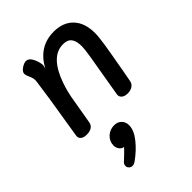

<svg xmlns="http://www.w3.org/2000/svg" viewBox="-229 -619 1019 1019"><g transform="rotate(-45 280.5 -110.0)"><path d="M513 -349Q513 -321 504.5 -267Q496 -213 478 -114Q479 -117 464 -38Q461 -20 446 -10Q431 0 409 0Q386 0 374 -11Q362 -22 365 -38L386 -162Q398 -229 406 -279.5Q414 -330 414 -349Q414 -389 399 -408.5Q384 -428 351 -428Q303 -428 267 -390.5Q231 -353 207 -284Q189 -234 180 -176Q173 -138 156 -36Q153 -18 138.5 -8.5Q124 1 101 1Q77 1 65.5 -9.5Q54 -20 57 -36L69 -111Q100 -297 111 -384Q112 -389 112 -398Q112 -409 107.5 -421Q103 -433 97 -447Q96 -450 95 -453.5Q94 -457 94 -462Q94 -477 113.5 -490.5Q133 -504 149 -504Q167 -504 180 -482Q187 -471 193 -451Q199 -431 197 -421L193 -403Q250 -510 363 -510Q433 -510 473 -468Q513 -426 513 -349ZM295 124Q295 162 260.5 205Q226 248 179 281Q167 290 155 290Q145 290 136.5 282.5Q128 275 128 264Q128 252 136 244Q142 238 161.5 220Q181 202 194 187Q179 185 169.5 172Q160 159 160 142Q160 111 183 89.5Q206 68 238 68Q264 68 279.5 84Q295 100 295 124Z"/></g></svg>

Font: Mali Medium
Style: Italic
Weight: 500
Italic angle: -10°
Version: Version 1.000; ttfautohint (v1.6)